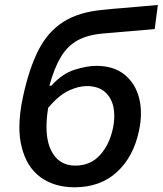

<svg xmlns="http://www.w3.org/2000/svg" viewBox="-20 -762 672 793"><path d="M288 11.5Q204.5 11.5 147.2 -30.2Q90 -72 69.5 -155Q60 -191.5 60 -236.5Q60 -293 75 -362.5Q100 -479 139 -555.2Q178 -631.5 242.5 -672.2Q307 -713 407 -721.5Q419 -723 446.5 -725.5Q473.5 -727.5 507.8 -730.5Q542 -733.5 575.5 -736.5Q608.5 -739.5 632 -741.5L619 -642Q596 -640 564 -637Q531.5 -634 498.5 -631.5Q465 -628.5 439.5 -626.5Q414 -624 404.5 -623.5Q341.5 -618 300 -595Q258.5 -572 231.2 -526.5Q204 -481 184 -408H192Q236.5 -457.5 287.5 -473.8Q338.5 -490 378 -490Q450 -490 494.8 -453.5Q539.5 -417 554.8 -356Q570 -295 554 -222Q531.5 -114.5 463 -51.5Q394.5 11.5 288 11.5ZM337.5 -406.5Q305 -406.5 264.8 -388.2Q224.5 -370 179 -317Q172 -274 172 -238.5Q172 -180 191 -141Q222 -78 291 -78Q354 -78 393.2 -121.8Q432.5 -165.5 446.5 -232.5Q452 -259 452 -283Q452 -302 448.5 -320Q440 -359.5 412.5 -383Q385 -406.5 337.5 -406.5Z"/></svg>

Font: Heraclito Medium
Style: Italic
Weight: 500
Italic angle: -12°
Designer: Kostas Bartsokas (font) & Cristiano Sobral (main changes)
Foundry: Kostas Bartsokas (font) & Cristiano Sobral (main changes)
Version: Version 1.00;July 8, 2020;FontCreator 13.0.0.2655 64-bit